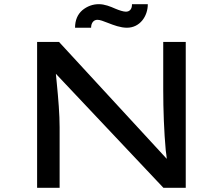

<svg xmlns="http://www.w3.org/2000/svg" viewBox="-20 -901 1069 921"><path d="M589 -768C651 -768 689 -823 689 -881H613C613 -880 613 -879 613 -878C613 -859 603 -845 584 -845C572 -845 553 -851 534 -859C509 -870 482 -881 454 -881C425 -881 398 -871 375 -852C352 -832 340 -804 340 -768H417C417 -792 430 -806 447 -806C460 -806 475 -800 498 -791C526 -780 558 -768 589 -768ZM266 0V-291C266 -351 260 -426 252 -506C251 -520 249 -534 248 -547L764 0H871V-700H763V-470C763 -374 767 -267 775 -180C777 -166 779 -152 780 -139L263 -700H158V0Z"/></svg>

Font: Lexend Peta
Style: Regular
Weight: 400
Designer: Bonnie Shaver-Troup, Thomas Jockin
Foundry: Lexend
Version: Version 1.007